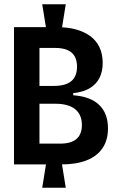

<svg xmlns="http://www.w3.org/2000/svg" viewBox="-20 -781 552 905"><path d="M198 -643 179 -761H290L271 -643ZM179 104 198 -14H271L290 104ZM46 -6V-653H250Q298 -653 337 -642.5Q376 -632 404.5 -611.5Q433 -591 448.5 -559Q464 -527 464 -484Q464 -444 449 -414Q434 -384 403.5 -365.5Q373 -347 325 -342V-332Q407 -326 448 -286Q489 -246 489 -176Q489 -121 463.5 -83Q438 -45 389 -25.5Q340 -6 269 -6ZM166 -104H263Q315 -104 340.5 -126Q366 -148 366 -192Q366 -241 334 -266.5Q302 -292 241 -292H166ZM166 -376H234Q289 -376 316 -398.5Q343 -421 343 -467Q343 -511 317.5 -533Q292 -555 240 -555H166Z"/></svg>

Font: Bricolage Grotesque 72pt SemiCondensed SemiBold
Style: Regular
Weight: 600
Width: 4
Designer: Mathieu Triay
Foundry: Atelier Triay
Version: Version 1.001;gftools[0.9.33.dev8+g029e19f]